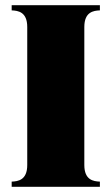

<svg xmlns="http://www.w3.org/2000/svg" viewBox="-20 -720 430 740"><path d="M25 -20V0H365V-20C340 -21 305 -26 305 -84V-616C305 -674 340 -679 365 -680V-700H25V-680C50 -679 85 -674 85 -616V-84C85 -26 50 -21 25 -20Z"/></svg>

Font: Sprat Condensed Black
Style: Regular
Weight: 900
Designer: Ethan Nakache
Foundry: Collletttivo
Version: Version 2.000;Glyphs 3.2 (3217)